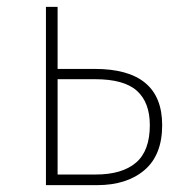

<svg xmlns="http://www.w3.org/2000/svg" viewBox="-20 -540 532 560"><path d="M453 -175Q453 -88 401.5 -44Q350 0 263 0H114V-520H148V-339H256Q453 -339 453 -175ZM417 -175Q417 -241 379.5 -275Q342 -309 257 -309H148V-31H259Q336 -31 376.5 -65.5Q417 -100 417 -175Z"/></svg>

Font: FiraGO UltraLight
Style: Regular
Weight: 200
Designer: bBox Type
Foundry: bBox Type GmbH
Version: Version 1.001